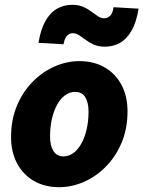

<svg xmlns="http://www.w3.org/2000/svg" viewBox="-20 -766 596 798"><path d="M226 12Q166 12 121 -14Q76 -40 51 -87Q26 -134 26 -196Q26 -269 50.5 -327Q75 -385 116 -426.5Q157 -468 207.5 -490Q258 -512 310 -512Q370 -512 415 -486Q460 -460 485 -413Q510 -366 510 -304Q510 -231 485.5 -173Q461 -115 420 -73.5Q379 -32 328.5 -10Q278 12 226 12ZM244 -116Q266 -116 285 -130Q304 -144 318 -169Q332 -194 340 -228Q348 -262 348 -302Q348 -340 334.5 -362Q321 -384 292 -384Q270 -384 251 -370.5Q232 -357 218 -332Q204 -307 196 -273Q188 -239 188 -198Q188 -161 202 -138.5Q216 -116 244 -116ZM416 -572Q389 -572 370 -580.5Q351 -589 336.5 -600Q322 -611 309 -619.5Q296 -628 282 -628Q270 -628 259.5 -618.5Q249 -609 244 -582L140 -588Q149 -644 169 -679Q189 -714 217.5 -730Q246 -746 280 -746Q307 -746 326 -737.5Q345 -729 359.5 -718Q374 -707 387 -698.5Q400 -690 414 -690Q426 -690 437 -699.5Q448 -709 452 -736L556 -730Q547 -674 527 -639Q507 -604 479 -588Q451 -572 416 -572Z"/></svg>

Font: Source Sans 3 ExtraLight Black
Style: Italic
Weight: 900
Italic angle: -11°
Version: Version 3.052;hotconv 1.1.0;makeotfexe 2.6.0